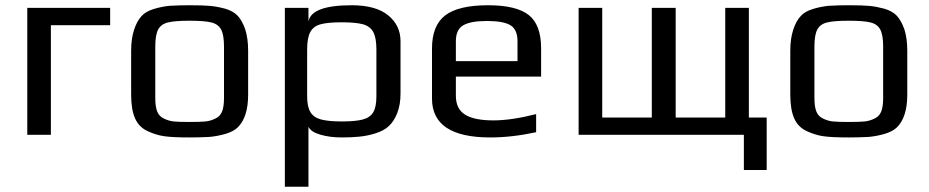

<svg xmlns="http://www.w3.org/2000/svg" viewBox="-20 -514 3541 732"><path d="M84 -484H400V-418H174V0H84Z M543 -14Q510 -29 495 -62.5Q480 -96 480 -153V-321Q480 -366 491 -400Q502 -434 520 -453Q535 -470 565.5 -479.5Q596 -489 628 -492Q664 -494 703 -494Q755 -494 781.5 -491.5Q808 -489 838 -481Q869 -472 886 -454Q903 -436 915 -402Q926 -367 926 -321V-153Q926 -68 887 -29Q871 -13 841 -4Q811 5 779 8Q741 10 703 10Q639 10 607 5.5Q575 1 543 -14ZM801 -62Q819 -70 826.5 -88.5Q834 -107 834 -140V-336Q834 -381 823 -401.5Q812 -422 785.5 -428.5Q759 -435 703 -435Q647 -435 620.5 -428.5Q594 -422 583 -401.5Q572 -381 572 -336V-140Q572 -107 579.5 -88.5Q587 -70 605 -62Q623 -53 642 -51Q661 -49 703 -49Q745 -49 764 -51Q783 -53 801 -62Z M1066 -484H1156V-432Q1167 -494 1321 -494Q1413 -494 1460 -455.5Q1507 -417 1507 -357V-158Q1507 -115 1494.5 -83Q1482 -51 1462 -33Q1444 -16 1412.5 -6Q1381 4 1350 7Q1322 10 1282 10Q1238 10 1201.5 -0.5Q1165 -11 1156 -31V198H1066ZM1415 -147V-325Q1415 -370 1403 -392Q1391 -414 1363.5 -421.5Q1336 -429 1283 -429Q1230 -429 1202.5 -421.5Q1175 -414 1163 -392Q1151 -370 1151 -325V-147Q1151 -107 1163.5 -86.5Q1176 -66 1204 -58.5Q1232 -51 1284 -51Q1336 -51 1363.5 -58.5Q1391 -66 1403 -86Q1415 -106 1415 -147Z M1627 -138V-329Q1627 -417 1677.5 -455.5Q1728 -494 1841 -494Q1948 -494 1995.5 -457Q2043 -420 2043 -329V-222H1718V-149Q1718 -99 1753 -77Q1788 -55 1861 -55Q1930 -55 2024 -79V-10Q1932 10 1849 10Q1627 10 1627 -138ZM1953 -281V-357Q1953 -401 1926.5 -417.5Q1900 -434 1836 -434Q1774 -434 1746 -417.5Q1718 -401 1718 -357V-281Z M2816 0H2186V-484H2276V-66H2465V-484H2556V-66H2745V-484H2835V-66H2903V134H2816Z M3056 -14Q3023 -29 3008 -62.5Q2993 -96 2993 -153V-321Q2993 -366 3004 -400Q3015 -434 3033 -453Q3048 -470 3078.5 -479.5Q3109 -489 3141 -492Q3177 -494 3216 -494Q3268 -494 3294.5 -491.5Q3321 -489 3351 -481Q3382 -472 3399 -454Q3416 -436 3428 -402Q3439 -367 3439 -321V-153Q3439 -68 3400 -29Q3384 -13 3354 -4Q3324 5 3292 8Q3254 10 3216 10Q3152 10 3120 5.5Q3088 1 3056 -14ZM3314 -62Q3332 -70 3339.5 -88.5Q3347 -107 3347 -140V-336Q3347 -381 3336 -401.5Q3325 -422 3298.5 -428.5Q3272 -435 3216 -435Q3160 -435 3133.5 -428.5Q3107 -422 3096 -401.5Q3085 -381 3085 -336V-140Q3085 -107 3092.5 -88.5Q3100 -70 3118 -62Q3136 -53 3155 -51Q3174 -49 3216 -49Q3258 -49 3277 -51Q3296 -53 3314 -62Z"/></svg>

Font: Play
Style: Regular
Weight: 400
Designer: Jonas Hecksher (Cyrillic expansion: Cyreal)
Foundry: Jonas Hecksher, Playtype, e-types AS
Version: Version 2.101; ttfautohint (v1.5.65-e2d9)